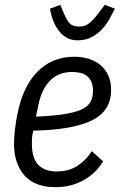

<svg xmlns="http://www.w3.org/2000/svg" viewBox="-20 -763 500 795"><path d="M210 12Q123 12 80.5 -37.5Q38 -87 38 -167Q38 -193 42 -227Q46 -261 52 -291Q75 -406 136 -467Q197 -528 287 -528Q319 -528 347 -519.5Q375 -511 395.5 -494Q416 -477 428 -451.5Q440 -426 440 -391Q440 -303 359.5 -264Q279 -225 118 -222Q113 -203 112.5 -190.5Q112 -178 112 -168Q112 -108 138.5 -80.5Q165 -53 215 -53Q264 -53 300 -76Q336 -99 360 -137L407 -95Q376 -44 324.5 -16Q273 12 210 12ZM280 -465Q223 -465 188 -430Q153 -395 139 -329L129 -280Q198 -283 243.5 -290Q289 -297 316 -309Q343 -321 354 -340Q365 -359 365 -386Q365 -410 358 -425Q351 -440 339 -449Q327 -458 311.5 -461.5Q296 -465 280 -465ZM301 -596Q275 -596 256 -607Q237 -618 223 -636.5Q209 -655 200 -678.5Q191 -702 187 -727L230 -743L238 -723Q253 -685 266 -669Q279 -653 308 -653Q321 -653 331 -656.5Q341 -660 351 -668Q361 -676 372.5 -689.5Q384 -703 399 -723L414 -743L456 -727Q446 -707 433 -684Q420 -661 402 -641.5Q384 -622 359 -609Q334 -596 301 -596Z"/></svg>

Font: IBM Plex Sans Cond
Style: Italic
Weight: 400
Width: 3
Italic angle: -11°
Designer: Mike Abbink, Paul van der Laan, Pieter van Rosmalen
Foundry: Bold Monday
Version: Version 1.3